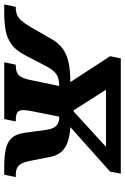

<svg xmlns="http://www.w3.org/2000/svg" viewBox="74 -710 576 883"><g transform="rotate(90 361.5 -268.0)"><path d="M-60 0 -49 -53H-47Q-28 -53 -13.5 -58.5Q1 -64 14 -78.5Q27 -93 43 -120L97 -214Q116 -248 141.5 -267.5Q167 -287 205 -295.5Q243 -304 297 -304L178 -487L188 -536H718L709 -487L504 -304Q550 -301 578.5 -289.5Q607 -278 622 -257.5Q637 -237 642 -207L659 -120Q667 -80 681 -66.5Q695 -53 723 -53H734L723 0H684Q641 0 608 -6.5Q575 -13 555.5 -33Q536 -53 530 -95L517 -190Q514 -215 506 -228.5Q498 -242 486 -247.5Q474 -253 456 -253L429 -118Q428 -110 427 -102Q426 -94 426 -88Q426 -66 438 -59.5Q450 -53 474 -53H478L467 0H206L217 -53H221Q238 -53 250.5 -57.5Q263 -62 272 -76Q281 -90 287 -118L315 -253Q296 -253 280 -248.5Q264 -244 250.5 -231Q237 -218 224 -193L173 -95Q151 -53 123 -33Q95 -13 60 -6.5Q25 0 -20 0ZM427 -319H432L595 -468H332Z"/></g></svg>

Font: Noto Serif
Style: Italic
Weight: 400
Italic angle: -12°
Designer: Monotype Design Team
Foundry: Monotype Imaging Inc.
Version: Version 2.013